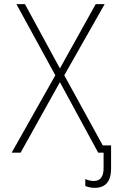

<svg xmlns="http://www.w3.org/2000/svg" viewBox="-20 -734 570 923"><path d="M36 0 246 -372 59 -714H100L268 -405L440 -714H483L289 -372L474 -35H514V76Q514 169 435 169Q422 169 410.5 166.5Q399 164 390 160V127Q412 136 431 136Q478 136 478 74V0H452L268 -339L79 0Z"/></svg>

Font: Noto Sans Mono Condensed ExtraLight
Style: Regular
Weight: 200
Width: 3
Designer: Monotype Design Team
Foundry: Monotype Imaging Inc.
Version: Version 2.014; ttfautohint (v1.8.4.7-5d5b)